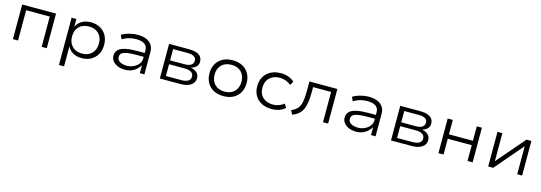

<svg xmlns="http://www.w3.org/2000/svg" viewBox="15 -1485 7458 2646"><g transform="rotate(15 3743.5 -161.5)"><path d="M111 0V-494H594V0H521V-432H184V0Z M816 180V-494H884V-385H885Q910 -441 964.5 -472Q1019 -503 1091 -503Q1168 -503 1225.5 -470.5Q1283 -438 1314.5 -381Q1346 -324 1346 -247Q1346 -172 1314.5 -114.5Q1283 -57 1225.5 -24.5Q1168 8 1091 8Q1020 8 967 -22Q914 -52 890 -106H889V180ZM1080 -54Q1169 -54 1220.5 -107.5Q1272 -161 1272 -248Q1272 -334 1221 -387Q1170 -440 1080 -440Q990 -440 939 -387Q888 -334 888 -248Q888 -161 939.5 -107.5Q991 -54 1080 -54Z M1708 8Q1651 8 1605.5 -11Q1560 -30 1534 -63.5Q1508 -97 1508 -139Q1508 -193 1542 -225.5Q1576 -258 1644 -272Q1712 -286 1816 -286H1930V-231H1820Q1755 -231 1709.5 -226.5Q1664 -222 1636 -212Q1608 -202 1595 -185Q1582 -168 1582 -142Q1582 -98 1621 -75Q1660 -52 1718 -52Q1771 -52 1816 -73Q1861 -94 1888 -129.5Q1915 -165 1915 -207V-323Q1915 -383 1873.5 -411.5Q1832 -440 1755 -440Q1703 -440 1653.5 -427Q1604 -414 1558 -385L1532 -442Q1563 -462 1600.5 -475Q1638 -488 1678.5 -495.5Q1719 -503 1760 -503Q1827 -503 1878 -483Q1929 -463 1958 -422.5Q1987 -382 1987 -319V0H1922V-110H1920Q1903 -81 1874 -53.5Q1845 -26 1803.5 -9Q1762 8 1708 8Z M2207 0V-494H2491Q2555 -494 2597.5 -479.5Q2640 -465 2661.5 -436Q2683 -407 2683 -364Q2683 -325 2656.5 -296.5Q2630 -268 2585 -256L2586 -254Q2624 -247 2650 -230.5Q2676 -214 2689 -190Q2702 -166 2702 -136Q2702 -73 2648.5 -36.5Q2595 0 2501 0ZM2279 -55H2497Q2560 -55 2594.5 -75.5Q2629 -96 2629 -139Q2629 -181 2594.5 -202Q2560 -223 2497 -223H2279ZM2279 -278H2487Q2546 -278 2578 -299.5Q2610 -321 2610 -361Q2610 -400 2578 -419.5Q2546 -439 2487 -439H2279Z M3115 8Q3033 8 2973.5 -24Q2914 -56 2881.5 -113.5Q2849 -171 2849 -248Q2849 -324 2881.5 -381.5Q2914 -439 2973.5 -471Q3033 -503 3114 -503Q3196 -503 3255.5 -471Q3315 -439 3347 -381.5Q3379 -324 3379 -248Q3379 -171 3347 -113.5Q3315 -56 3255.5 -24Q3196 8 3115 8ZM3113 -56Q3204 -56 3255 -109Q3306 -162 3306 -248Q3306 -333 3255 -385.5Q3204 -438 3114 -438Q3024 -438 2973 -385.5Q2922 -333 2922 -248Q2922 -162 2973 -109Q3024 -56 3113 -56Z M3801 8Q3720 8 3659 -23Q3598 -54 3564.5 -111Q3531 -168 3531 -245Q3531 -324 3565 -382Q3599 -440 3659.5 -471.5Q3720 -503 3802 -503Q3861 -503 3911 -484.5Q3961 -466 3995 -434L3965 -379Q3932 -407 3890.5 -422.5Q3849 -438 3806 -438Q3715 -438 3660 -386.5Q3605 -335 3605 -245Q3605 -156 3660 -106Q3715 -56 3805 -56Q3849 -56 3890 -71.5Q3931 -87 3962 -112L3992 -58Q3959 -27 3910 -9.5Q3861 8 3801 8Z M4097 10 4068 -47Q4112 -66 4140 -91.5Q4168 -117 4183 -154Q4198 -191 4203.5 -244Q4209 -297 4209 -368V-494H4608V0H4535V-432H4278V-366Q4278 -287 4270 -225.5Q4262 -164 4242.5 -118.5Q4223 -73 4187.5 -41.5Q4152 -10 4097 10Z M5006 8Q4949 8 4903.5 -11Q4858 -30 4832 -63.5Q4806 -97 4806 -139Q4806 -193 4840 -225.5Q4874 -258 4942 -272Q5010 -286 5114 -286H5228V-231H5118Q5053 -231 5007.5 -226.5Q4962 -222 4934 -212Q4906 -202 4893 -185Q4880 -168 4880 -142Q4880 -98 4919 -75Q4958 -52 5016 -52Q5069 -52 5114 -73Q5159 -94 5186 -129.5Q5213 -165 5213 -207V-323Q5213 -383 5171.5 -411.5Q5130 -440 5053 -440Q5001 -440 4951.5 -427Q4902 -414 4856 -385L4830 -442Q4861 -462 4898.5 -475Q4936 -488 4976.5 -495.5Q5017 -503 5058 -503Q5125 -503 5176 -483Q5227 -463 5256 -422.5Q5285 -382 5285 -319V0H5220V-110H5218Q5201 -81 5172 -53.5Q5143 -26 5101.5 -9Q5060 8 5006 8Z M5505 0V-494H5789Q5853 -494 5895.5 -479.5Q5938 -465 5959.5 -436Q5981 -407 5981 -364Q5981 -325 5954.5 -296.5Q5928 -268 5883 -256L5884 -254Q5922 -247 5948 -230.5Q5974 -214 5987 -190Q6000 -166 6000 -136Q6000 -73 5946.5 -36.5Q5893 0 5799 0ZM5577 -55H5795Q5858 -55 5892.5 -75.5Q5927 -96 5927 -139Q5927 -181 5892.5 -202Q5858 -223 5795 -223H5577ZM5577 -278H5785Q5844 -278 5876 -299.5Q5908 -321 5908 -361Q5908 -400 5876 -419.5Q5844 -439 5785 -439H5577Z M6182 0V-494H6255V-288H6597V-494H6670V0H6597V-225H6255V0Z M6892 0V-494H6962V-97H6964L7306 -494H7376V0H7306V-398H7304L6963 0Z"/></g></svg>

Font: Nunito Sans 7pt SemiExpanded Light
Style: Regular
Weight: 300
Width: 6
Designer: Vernon Adams
Foundry: Vernon Adams
Version: Version 3.101;gftools[0.9.27]